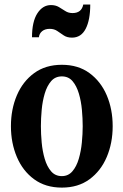

<svg xmlns="http://www.w3.org/2000/svg" viewBox="-20 -822 548 852"><path d="M254.5 10.5Q182 10.5 131.5 -26.5Q81 -63.5 54.8 -125.5Q28.5 -187.5 28.5 -262Q28.5 -337 54.8 -398.8Q81 -460.5 131.5 -497.5Q182 -534.5 254.5 -534.5Q327 -534.5 377.2 -497.5Q427.5 -460.5 453.8 -398.8Q480 -337 480 -262Q480 -187.5 453.8 -125.5Q427.5 -63.5 377.2 -26.5Q327 10.5 254.5 10.5ZM254.5 -40.5Q283 -40.5 301.2 -61.8Q319.5 -83 329.5 -117Q339.5 -151 343.2 -189.2Q347 -227.5 347 -262Q347 -296 343.5 -334.5Q340 -373 330 -406.8Q320 -440.5 302 -461.8Q284 -483 254.5 -483Q225 -483 206.8 -461.8Q188.5 -440.5 178.5 -406.8Q168.5 -373 165 -334.5Q161.5 -296 161.5 -262Q161.5 -227.5 165 -189.2Q168.5 -151 178.5 -117Q188.5 -83 206.8 -61.8Q225 -40.5 254.5 -40.5ZM299.5 -655Q277.5 -655 263 -664.8Q248.5 -674.5 234.5 -684.2Q220.5 -694 200.5 -694Q180 -694 167.2 -683.8Q154.5 -673.5 152.5 -656.5H122Q122 -726 145.8 -762.8Q169.5 -799.5 206 -799.5Q226.5 -799.5 241.2 -790.8Q256 -782 269.8 -773Q283.5 -764 302 -764Q342 -764 349.5 -802H380.5Q380.5 -733.5 360.2 -694.2Q340 -655 299.5 -655Z"/></svg>

Font: Libre Caslon Condensed
Style: Bold
Weight: 700
Designer: Pablo Impallari, Rodrigo Fuenzalida, Katja Schimmel, Ertekin Erdin
Foundry: Pablo Impallari, Rodrigo Fuenzalida
Version: Version 2.000; ttfautohint (v1.8.4.7-5d5b);gftools[0.9.33]